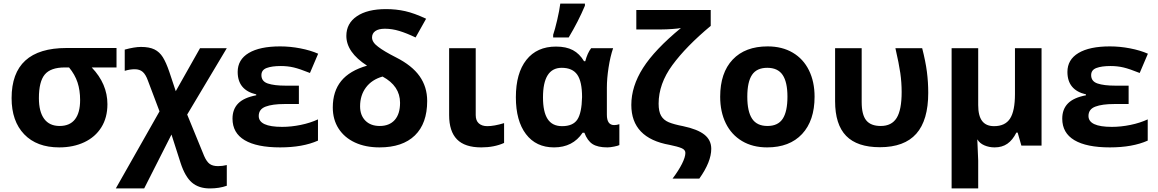

<svg xmlns="http://www.w3.org/2000/svg" viewBox="-20 -816 6490 1076"><path d="M45 -266Q45 -547 353 -547H633V-438H494Q582 -346 582 -232Q582 -157 548 -102.5Q514 -48 452.5 -19Q391 10 312 10Q186 10 115.5 -63.5Q45 -137 45 -266ZM429 -255Q429 -310 414.5 -354Q400 -398 367 -438H343Q264 -438 231 -398.5Q198 -359 198 -266Q198 -190 227.5 -150Q257 -110 314 -110Q371 -110 400 -147Q429 -184 429 -255Z M874 -192 809 -364Q797 -398 780 -413Q763 -428 735 -428Q708 -428 679 -419V-538Q734 -553 770 -553Q817 -553 845.5 -539Q874 -525 892.5 -495.5Q911 -466 929 -413L965 -305L1101 -546H1251L1029 -174L1124 58Q1138 90 1155 102.5Q1172 115 1202 115Q1226 115 1251 109V225Q1209 240 1156 240Q1094 240 1055.5 207Q1017 174 992 97L941 -62L788 240H629Z M1283 -151Q1283 -204 1315 -236.5Q1347 -269 1416 -282V-287Q1312 -311 1312 -413Q1312 -482 1374 -519Q1436 -556 1550 -556Q1606 -556 1663 -545Q1720 -534 1763 -515L1717 -407Q1660 -430 1626 -438Q1592 -446 1554 -446Q1504 -446 1474.5 -435Q1445 -424 1445 -395Q1445 -360 1481 -348Q1517 -336 1580 -336H1655V-233H1573Q1507 -233 1468.5 -218.5Q1430 -204 1430 -166Q1430 -105 1561 -105Q1612 -105 1665.5 -116Q1719 -127 1762 -147V-28Q1677 10 1550 10Q1419 10 1351 -30.5Q1283 -71 1283 -151Z M1845 -214Q1845 -304 1892 -362Q1939 -420 2037 -448Q1921 -523 1921 -615Q1921 -685 1980 -725Q2039 -765 2143 -765Q2200 -765 2251 -753.5Q2302 -742 2368 -711L2309 -606Q2259 -630 2218 -642.5Q2177 -655 2137 -655Q2102 -655 2083.5 -642Q2065 -629 2065 -606Q2065 -579 2099 -554Q2131 -529 2200 -494Q2289 -449 2331.5 -389Q2374 -329 2374 -250Q2374 -124 2305 -57Q2236 10 2107 10Q2028 10 1969 -17.5Q1910 -45 1877.5 -95.5Q1845 -146 1845 -214ZM2222 -240Q2222 -334 2124 -387Q2064 -370 2031 -326Q1998 -282 1998 -220Q1998 -170 2027.5 -140Q2057 -110 2108 -110Q2162 -110 2192 -143.5Q2222 -177 2222 -240Z M2497 -171V-546H2646V-171Q2646 -140 2663.5 -124.5Q2681 -109 2711 -109Q2749 -109 2805 -126V-15Q2750 10 2677 10Q2585 10 2541 -35Q2497 -80 2497 -171Z M3080 -621Q3090 -650 3102.5 -703.5Q3115 -757 3120 -796H3258V-784Q3221 -696 3167 -606H3080ZM2871 -271Q2871 -406 2930 -480.5Q2989 -555 3096 -555Q3153 -555 3190.5 -535Q3228 -515 3253 -473H3260Q3272 -519 3293 -546H3416Q3400 -499 3390.5 -437.5Q3381 -376 3381 -325V-173Q3381 -115 3422 -115Q3436 -115 3451 -120V-3Q3444 1 3421.5 5.5Q3399 10 3384 10Q3330 10 3301 -8.5Q3272 -27 3255 -72H3245Q3190 10 3085 10Q2984 10 2927.5 -64.5Q2871 -139 2871 -271ZM3242 -272Q3242 -359 3215 -397.5Q3188 -436 3128 -436Q3023 -436 3023 -270Q3023 -189 3049 -149Q3075 -109 3130 -109Q3191 -109 3215.5 -146Q3240 -183 3242 -272Z M3821 41Q3821 23 3799 14Q3777 5 3733 -4Q3518 -42 3518 -228Q3518 -332 3583.5 -435Q3649 -538 3796 -659Q3783 -656 3748 -653.5Q3713 -651 3688 -651H3546V-760H3963V-671Q3825 -556 3748 -451Q3671 -346 3671 -235Q3671 -191 3685 -167Q3699 -143 3727.5 -131Q3756 -119 3808 -109Q3889 -92 3927.5 -61.5Q3966 -31 3966 18Q3966 91 3899 185H3749Q3783 140 3802 102Q3821 64 3821 41Z M4016 -274Q4016 -408 4086 -482Q4156 -556 4282 -556Q4363 -556 4422.5 -521Q4482 -486 4513.5 -422Q4545 -358 4545 -274Q4545 -140 4475 -65Q4405 10 4279 10Q4198 10 4138.5 -25.5Q4079 -61 4047.5 -125Q4016 -189 4016 -274ZM4393 -274Q4393 -356 4366 -396Q4339 -436 4280 -436Q4221 -436 4194.5 -396.5Q4168 -357 4168 -274Q4168 -191 4195 -150.5Q4222 -110 4281 -110Q4340 -110 4366.5 -150.5Q4393 -191 4393 -274Z M4660 -249V-546H4809V-244Q4809 -173 4834.5 -141.5Q4860 -110 4916 -110Q4977 -110 5005 -155Q5033 -200 5033 -300Q5033 -354 5025.5 -406.5Q5018 -459 4998 -546H5148Q5167 -472 5174.5 -414Q5182 -356 5182 -296Q5182 -142 5115 -66.5Q5048 9 4911 9Q4784 9 4722 -54.5Q4660 -118 4660 -249Z M5313 -546H5462V-227Q5462 -167 5484 -138Q5506 -109 5551 -109Q5613 -109 5640.5 -151.5Q5668 -194 5668 -289V-546H5817V0H5704L5683 -73H5676Q5655 -31 5625.5 -10.5Q5596 10 5554 10Q5523 10 5496.5 -1.5Q5470 -13 5458 -34H5457Q5461 44 5462 84V240H5313Z M5933 -151Q5933 -204 5965 -236.5Q5997 -269 6066 -282V-287Q5962 -311 5962 -413Q5962 -482 6024 -519Q6086 -556 6200 -556Q6256 -556 6313 -545Q6370 -534 6413 -515L6367 -407Q6310 -430 6276 -438Q6242 -446 6204 -446Q6154 -446 6124.5 -435Q6095 -424 6095 -395Q6095 -360 6131 -348Q6167 -336 6230 -336H6305V-233H6223Q6157 -233 6118.5 -218.5Q6080 -204 6080 -166Q6080 -105 6211 -105Q6262 -105 6315.5 -116Q6369 -127 6412 -147V-28Q6327 10 6200 10Q6069 10 6001 -30.5Q5933 -71 5933 -151Z"/></svg>

Font: OpenSansMMV
Style: Bold
Weight: 700
Foundry: Ascender Corporation
Version: Version 4.001